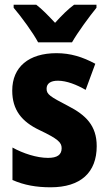

<svg xmlns="http://www.w3.org/2000/svg" viewBox="-20 -786 462 816"><path d="M142 -606H286C310 -648 359 -715 390 -753V-766H295C268 -746 244 -722 214 -689C184 -721 159 -747 134 -766H38V-753C69 -717 121 -646 142 -606ZM391 -165C391 -252 345 -297 269 -336C192 -376 178 -385 178 -409C178 -431 195 -443 226 -443C263 -443 306 -426 344 -404L385 -515C331 -544 280 -560 220 -560C103 -560 32 -502 32 -401C32 -319 72 -269 148 -233C228 -195 242 -180 242 -156C242 -128 223 -115 184 -115C136 -115 78 -134 33 -159V-21C83 1 135 10 195 10C323 10 391 -53 391 -165Z"/></svg>

Font: Noto Sans Khmer Condensed ExtraBold
Style: Regular
Weight: 800
Width: 3
Designer: Danh Hong and the Monotype Design Team
Foundry: Monotype Imaging Inc.
Version: Version 2.004